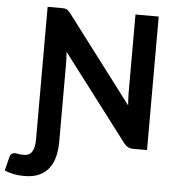

<svg xmlns="http://www.w3.org/2000/svg" viewBox="-134 -700 849 929"><g transform="rotate(5 290.5 -235.5)"><path d="M59.6 -648.4H126.5Q134.8 -648.4 140.6 -647.7Q146.5 -647 151.4 -644.8Q156.2 -642.6 160.4 -638.7Q164.6 -634.8 169.9 -628.4L489.3 -207Q487.8 -223.1 487.1 -238.8Q486.3 -254.4 486.3 -268.6V-648.4H599.1V0H532.7Q518.1 0 507.8 -4.9Q497.6 -9.8 487.8 -21.5L169.9 -439.5Q170.9 -424.8 171.6 -410.6Q172.4 -396.5 172.4 -384.3V-4.4Q172.4 35.2 164.3 68.4Q156.2 101.6 137.9 125.7Q119.6 149.9 90.6 163.3Q61.5 176.8 19 176.8Q3.4 176.8 -9.5 175.5Q-22.5 174.3 -33.9 172.1Q-45.4 169.9 -56.2 166.5Q-66.9 163.1 -78.1 158.7L-61.5 92.8Q-59.6 84 -55.4 79.3Q-51.3 74.7 -46.1 72.8Q-41 70.8 -35.4 70.8Q-29.8 70.8 -23.9 72.3Q-18.1 73.7 -9.8 74.5Q-1.5 75.2 6.8 75.2Q34.7 75.2 47.1 55.2Q59.6 35.2 59.6 -4.4Z"/></g></svg>

Font: Carlito
Style: Bold
Weight: 700
Designer: Lukasz Dziedzic
Foundry: tyPoland Lukasz Dziedzic
Version: Version 1.104